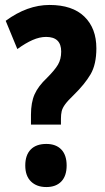

<svg xmlns="http://www.w3.org/2000/svg" viewBox="-20 -744 424 775"><path d="M105 -281Q105 -330 119.5 -363Q134 -396 170 -430Q201 -461 214 -483Q227 -505 227 -536Q227 -595 166 -595Q140 -595 111.5 -582.5Q83 -570 50 -546L3 -660Q90 -724 180 -724Q272 -724 320.5 -677Q369 -630 369 -549Q369 -484 345.5 -444Q322 -404 278 -361Q254 -338 243 -323Q232 -308 229 -295Q226 -282 226 -265V-241H105ZM82 -76Q82 -118 104 -140.5Q126 -163 167 -163Q206 -163 227.5 -140.5Q249 -118 249 -76Q249 -34 227.5 -11.5Q206 11 167 11Q128 11 105 -11.5Q82 -34 82 -76Z"/></svg>

Font: Noto Sans Lao ExtraCondensed ExtraBold
Style: Regular
Weight: 800
Width: 2
Designer: Monotype Design Team
Foundry: Monotype Imaging Inc.
Version: Version 2.003; ttfautohint (v1.8.4.7-5d5b)